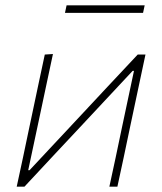

<svg xmlns="http://www.w3.org/2000/svg" viewBox="-20 -698 606 718"><path d="M42.5 0Q54.5 -56.5 66 -109Q77 -161 89.5 -221L100 -270.5Q113 -332 124.2 -385Q135.5 -438 147.5 -494L178 -496Q166 -439.5 154.5 -386Q143 -332 130 -270.5L85.5 -61.5H90.5L270 -253.5Q325 -312.5 382 -373.5Q439 -434 495 -494H524Q512 -438 500.8 -385Q489.5 -332 476.5 -270.5L466 -221Q453.5 -161 442.5 -109Q431 -56.5 419 0H389Q401 -56.5 412.5 -109Q423.5 -161 436 -221L481 -433H476L299.5 -244Q243.5 -184.5 186 -122.8Q128.5 -61 71.5 0ZM223 -650 229 -678H521L515 -650Z"/></svg>

Font: Heraclito Thin
Style: Italic
Weight: 100
Italic angle: -12°
Designer: Kostas Bartsokas (font) & Cristiano Sobral (main changes)
Foundry: Kostas Bartsokas (font) & Cristiano Sobral (main changes)
Version: Version 1.00;July 8, 2020;FontCreator 13.0.0.2655 64-bit